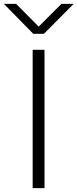

<svg xmlns="http://www.w3.org/2000/svg" viewBox="-62 -976 402 996"><path d="M107.4 0V-717.8H168.9V0ZM-42 -956.1H21.5L138.7 -837.9L256.8 -956.1H320.3L166 -800.8H110.4Z"/></svg>

Font: Gothic A1 Light
Style: Regular
Weight: 300
Version: Version 2.50